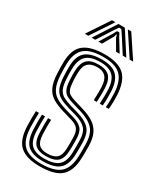

<svg xmlns="http://www.w3.org/2000/svg" viewBox="-195 -835 767 912"><g transform="rotate(30 188.0 -378.5)"><path d="M185.5 7.8Q111 7.8 76.6 -23.6Q42.2 -55 39.5 -128.8Q38.8 -150 38.8 -170.5Q38.8 -191 39.8 -210.5H56.5Q55.5 -192.5 55.5 -171Q55.5 -149.5 56.2 -129.2Q58.8 -62.2 89.4 -34.2Q120 -6.2 185.5 -6.2Q258.2 -6.2 289.6 -34.6Q321 -63 322.8 -126.5Q323.2 -140.2 323.4 -148.5Q323.5 -156.8 323.4 -165.1Q323.2 -173.5 323.2 -187Q323.2 -247.5 297.2 -274.8Q271.2 -302 221.5 -316.5L174 -330.5Q152 -337 137.2 -345.1Q122.5 -353.2 114.8 -370Q107 -386.8 105.5 -418.5Q104.8 -434.8 104.4 -444.8Q104 -454.8 104.5 -469.2Q106 -510.8 125 -531Q144 -551.2 189 -551.2Q228.2 -551.2 247.8 -532.1Q267.2 -513 269.2 -468Q269.8 -458.5 269.6 -436.9Q269.5 -415.2 268 -392.8H251.8Q252.8 -414.2 252.9 -436.6Q253 -459 252.5 -467.5Q250.5 -503.8 235 -520.5Q219.5 -537.2 189 -537.2Q155.8 -537.2 139 -521.4Q122.2 -505.5 121.2 -469.2Q120.8 -454 121.1 -443.8Q121.5 -433.5 122.2 -418.8Q123.8 -391.8 129.6 -377.9Q135.5 -364 147.5 -357.4Q159.5 -350.8 178.8 -345L225.5 -331Q262.2 -320.2 287.8 -303.9Q313.2 -287.5 326.8 -259.9Q340.2 -232.2 340.2 -187Q340.2 -173.2 340.2 -164.9Q340.2 -156.5 340.2 -148.1Q340.2 -139.8 339.5 -126.2Q337.8 -56.8 303.2 -24.5Q268.8 7.8 185.5 7.8ZM185.5 -20.5Q128.5 -20.5 101.9 -45.4Q75.2 -70.2 73 -130Q72.2 -149.8 72.1 -171Q72 -192.2 73 -210.5H89.8Q88.8 -192.2 88.9 -171.4Q89 -150.5 89.8 -130.8Q91.5 -78 114.5 -56.4Q137.5 -34.8 185.5 -34.8Q238.8 -34.8 263.2 -55.9Q287.8 -77 289.2 -127.2Q289.8 -144 289.6 -157Q289.5 -170 289.5 -187Q289.5 -236.2 269.9 -256.8Q250.2 -277.2 213.2 -288L164.8 -301.8Q135.2 -310.5 115.2 -321.8Q95.2 -333 84.6 -355.1Q74 -377.2 71.8 -418Q71 -433 70.9 -445.5Q70.8 -458 70.8 -469.8Q70.5 -528.5 99 -554.1Q127.5 -579.8 189 -579.8Q247.8 -579.8 273.6 -553.1Q299.5 -526.5 302.5 -470.8Q303.2 -458 303 -434.9Q302.8 -411.8 301.2 -392.8H284.8Q285.8 -411.5 286.1 -435.9Q286.5 -460.2 286 -468.5Q283.5 -520.8 260.1 -543.1Q236.8 -565.5 189 -565.5Q136 -565.5 112.4 -542.8Q88.8 -520 87.8 -470.2Q87.2 -454 87.6 -443.5Q88 -433 88.8 -418.5Q90.2 -382 99.2 -362.6Q108.2 -343.2 125.6 -333.6Q143 -324 169.2 -316L217.2 -302.2Q262.2 -289 284.4 -264.9Q306.5 -240.8 306.5 -187Q306.5 -172.8 306.6 -159.1Q306.8 -145.5 306 -127Q304.2 -70.5 276.8 -45.5Q249.2 -20.5 185.5 -20.5ZM185.5 -48.8Q146.2 -48.8 127 -67.2Q107.8 -85.8 106.5 -131.2Q105.8 -152 105.6 -171.4Q105.5 -190.8 106.5 -210.5H123Q122 -190.8 122.2 -172.6Q122.5 -154.5 123.2 -131.8Q124.5 -94.8 139.1 -78.8Q153.8 -62.8 185.5 -62.8Q221.2 -62.8 237.6 -77.5Q254 -92.2 255.5 -127.8Q256.2 -147.8 256.1 -158.1Q256 -168.5 256 -187Q255.8 -222 243.6 -236.8Q231.5 -251.5 205 -259.2L155.5 -273.5Q116.5 -285 91.2 -300.2Q66 -315.5 53.1 -343Q40.2 -370.5 38 -418Q37.2 -436.5 37.1 -447.2Q37 -458 37 -471.2Q36.5 -546 73.9 -576.9Q111.2 -607.8 189 -607.8Q263.5 -607.8 297.4 -576.2Q331.2 -544.8 335.8 -472Q336.5 -460.2 336.4 -436.6Q336.2 -413 334.2 -392.8H317.8Q319.8 -413.8 319.8 -436.9Q319.8 -460 319.2 -471.5Q315.5 -536 285.5 -564.9Q255.5 -593.8 189 -593.8Q117.2 -593.8 85.4 -564.5Q53.5 -535.2 54 -470Q53.8 -458.5 53.9 -446.8Q54 -435 55 -418.2Q57.5 -373.2 69.6 -348.6Q81.8 -324 104.1 -311Q126.5 -298 160.2 -288L209.2 -273.8Q242.2 -264 257.5 -246Q272.8 -228 272.8 -187Q272.8 -173.5 272.9 -165.2Q273 -157 272.9 -148.8Q272.8 -140.5 272.2 -127Q271 -86.5 251.5 -67.6Q232 -48.8 185.5 -48.8ZM57 -645 136.8 -765H155.5L76.2 -645ZM94.5 -645 172.2 -765H207.2L284.8 -645H265.2L212.5 -727L196.2 -751.2H183.2L166.8 -726.8L114.2 -645ZM131.5 -645 173.5 -713.2 183.2 -732.2H196.5L206.2 -713.2L248.2 -645H228.5L194.5 -703.5L191.2 -717H188.2L184.8 -703.5L151.2 -645ZM303.2 -645 223.8 -765H242.5L322.2 -645Z"/></g></svg>

Font: Big Shoulders Inline Text Thin Medium
Style: Regular
Weight: 500
Version: Version 2.002